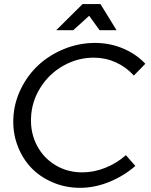

<svg xmlns="http://www.w3.org/2000/svg" viewBox="-20 -917 740 944"><path d="M447 -706Q519.5 -706 584.2 -679Q649 -652 694.5 -603.5L638 -545.5Q601 -587 549.8 -610.2Q498.5 -633.5 442 -633.5Q361.5 -633.5 291.5 -594Q221.5 -554.5 178.5 -486Q135.5 -417.5 132.5 -337Q129.5 -263.5 161.5 -202Q193.5 -140.5 252.5 -105Q311.5 -69.5 385 -69.5Q441.5 -69.5 497.5 -91.8Q553.5 -114 599 -154L645.5 -101Q587.5 -51 516.2 -22.2Q445 6.5 374 6.5Q302.5 6.5 240 -20Q177.5 -46.5 134.2 -91.5Q91 -136.5 67 -199Q43 -261.5 45.5 -331.5Q48 -408 81.5 -477.5Q115 -547 169 -597Q223 -647 296 -676.5Q369 -706 447 -706ZM256.5 -768.5 386 -897H474L553 -768.5H469.5L418.5 -839.5L340 -768.5Z"/></svg>

Font: Argentum Sans Light
Style: Italic
Weight: 300
Italic angle: -11.3°
Designer: Julieta Ulanovsky (font), Owen Earl (portions from Jones font), Cristiano Sobral (main changes and remaster)
Foundry: Julieta Ulanovsky (font), Owen Earl (portions from Jones font), Cristiano Sobral (main changes and remaster)
Version: Version 3.127